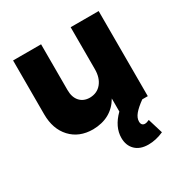

<svg xmlns="http://www.w3.org/2000/svg" viewBox="-176 -682 1017 1057"><g transform="rotate(-30 332.0 -154.0)"><path d="M484 97Q484 110 490 117Q496 124 507 124Q519 124 535 116L564 211Q515 233 467 233Q414 233 384.5 204Q355 175 355 127Q355 57 418 -5V-88Q363 6 245 8Q157 8 104.5 -48.5Q52 -105 52 -199V-541H230V-250Q230 -204 253.5 -178Q277 -152 317 -152Q364 -153 391 -186.5Q418 -220 418 -274V-541H596V0H561Q522 28 503 51Q484 74 484 97Z"/></g></svg>

Font: Gontserrat
Style: Bold
Weight: 700
Designer: Julieta Ulanovsky
Foundry: Julieta Ulanovsky
Version: Version 6.001